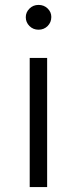

<svg xmlns="http://www.w3.org/2000/svg" viewBox="-20 -762 313 782"><path d="M101 -526H172V0H101ZM85 -692Q85 -712 100 -727Q115 -742 137 -742Q159 -742 174 -727.5Q189 -713 189 -693Q189 -671 174 -656Q159 -641 137 -641Q115 -641 100 -656Q85 -671 85 -692Z"/></svg>

Font: Montserrat-Regular
Style: Regular
Weight: 400
Version: Version 7.200